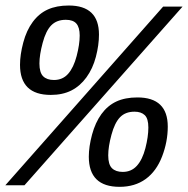

<svg xmlns="http://www.w3.org/2000/svg" viewBox="-34 -685 695 710"><path d="M56.6 0H-14.2L569.3 -660.6H641.1ZM220.2 -664.6Q332 -664.6 332 -557.1Q332 -518.6 320.6 -474.9Q309.1 -431.2 285.6 -398.9Q262.2 -366.7 229.7 -350.3Q197.3 -334 153.8 -334Q40 -334 40 -445.3Q40 -482.4 52 -527.6Q64 -572.8 87.2 -604Q110.4 -635.3 142.8 -649.9Q175.3 -664.6 220.2 -664.6ZM260.7 -553.7Q260.7 -583.5 248.5 -597.7Q236.3 -611.8 209.5 -611.8Q175.8 -611.8 155.8 -591.6Q135.7 -571.3 123.8 -526.6Q111.8 -481.9 111.8 -450.2Q111.8 -416.5 125.7 -402.8Q139.6 -389.2 165.5 -389.2Q197.8 -389.2 218 -412.1Q238.3 -435.1 249.5 -478Q260.7 -521 260.7 -553.7ZM474.1 -324.7Q586.4 -324.7 586.4 -216.8Q586.4 -161.1 565.4 -106.4Q544.4 -51.8 504.6 -22.9Q464.8 5.9 408.2 5.9Q294.4 5.9 294.4 -105.5Q294.4 -142.6 306.4 -187.3Q318.4 -231.9 341.1 -263.2Q363.8 -294.4 396.2 -309.6Q428.7 -324.7 474.1 -324.7ZM514.6 -213.4Q514.6 -246.6 501.2 -259.3Q487.8 -272 463.4 -272Q429.7 -272 409.9 -251.5Q390.1 -231 378.2 -186.8Q366.2 -142.6 366.2 -110.4Q366.2 -76.7 380.1 -63Q394 -49.3 419.9 -49.3Q451.7 -49.3 472.2 -72Q492.7 -94.7 503.7 -137.2Q514.6 -179.7 514.6 -213.4Z"/></svg>

Font: Cousine
Style: Italic
Weight: 400
Italic angle: -12°
Monospace: yes
Designer: Steve Matteson
Foundry: Monotype Imaging Inc.
Version: Version 1.21